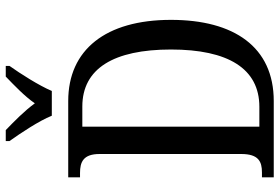

<svg xmlns="http://www.w3.org/2000/svg" viewBox="-172 -799 971 667"><g transform="rotate(-90 313.5 -465.5)"><path d="M245 -771H331C350 -816 391 -880 418 -918V-931H381C350 -901 313 -866 288 -830C262 -866 226 -901 195 -931H157V-918C184 -880 227 -816 245 -771ZM31 0H296C484 0 578 -138 578 -357C578 -584 474 -714 296 -714H31V-673H46C84 -673 112 -662 112 -605V-113C112 -53 86 -41 48 -41H31ZM276 -50H207V-665H277C409 -665 475 -556 475 -357C475 -159 409 -50 276 -50Z"/></g></svg>

Font: Noto Serif Devanagari Condensed
Style: Regular
Weight: 400
Width: 3
Designer: Universal Thirst, Indian Type Foundry and the Monotype Design Team
Foundry: Monotype Imaging Inc.
Version: Version 2.004